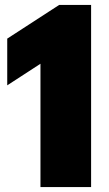

<svg xmlns="http://www.w3.org/2000/svg" viewBox="-20 -763 446 783"><path d="M145 0V-503L9.5 -415V-605.5L221.5 -743H351.5V0Z"/></svg>

Font: Encode Sans SmCnd Black
Style: Regular
Weight: 900
Width: 4
Designer: Multiple Designers
Foundry: Impallari Type
Version: Version 3.002; ttfautohint (v1.8.3) -l 8 -r 50 -G 200 -x 14 